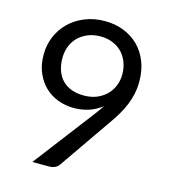

<svg xmlns="http://www.w3.org/2000/svg" viewBox="-108 -811 797 898"><g transform="rotate(15 290.0 -362.0)"><path d="M141.5 -506Q141.5 -472 151.2 -445.2Q161 -418.5 179.2 -400Q197.5 -381.5 223.8 -372Q250 -362.5 282.5 -362.5Q318.5 -362.5 346.2 -374.2Q374 -386 393 -405.5Q412 -425 422 -450.5Q432 -476 432 -503.5Q432 -537 421.2 -564.2Q410.5 -591.5 391.5 -610.5Q372.5 -629.5 346.2 -639.8Q320 -650 288.5 -650Q255.5 -650 228.5 -639.2Q201.5 -628.5 182 -609.5Q162.5 -590.5 152 -564Q141.5 -537.5 141.5 -506ZM349.5 -285.5Q360.5 -300 370 -313Q379.5 -326 388 -339Q360.5 -317 326 -305.5Q291.5 -294 253 -294Q212.5 -294 176.2 -307.5Q140 -321 112.5 -347.2Q85 -373.5 68.8 -411.8Q52.5 -450 52.5 -499.5Q52.5 -546.5 70 -587.5Q87.5 -628.5 119 -659Q150.5 -689.5 194 -707Q237.5 -724.5 289.5 -724.5Q341 -724.5 383 -707.5Q425 -690.5 455 -660Q485 -629.5 501.2 -587Q517.5 -544.5 517.5 -493Q517.5 -462 511.8 -434.2Q506 -406.5 495.2 -379.8Q484.5 -353 469 -326.8Q453.5 -300.5 434 -273L259.5 -21Q253 -11.5 241 -5.8Q229 0 213.5 0H131.5Z"/></g></svg>

Font: Lato-Regular
Style: Regular
Weight: 400
Designer: Lukasz Dziedzic with Adam Twardoch and Botio Nikoltchev
Foundry: tyPoland Lukasz Dziedzic
Version: Version 2.015; 2015-08-06; http://www.latofonts.com/